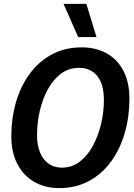

<svg xmlns="http://www.w3.org/2000/svg" viewBox="-20 -953 690 985"><path d="M284 12Q212 12 156.5 -19.5Q101 -51 69.5 -111Q38 -171 38 -254Q38 -345 61.5 -427Q85 -509 131 -572.5Q177 -636 244.5 -673Q312 -710 399 -710Q471 -710 526 -680Q581 -650 612.5 -591Q644 -532 644 -445Q644 -355 620.5 -272.5Q597 -190 551 -126Q505 -62 437.5 -25Q370 12 284 12ZM297 -93Q349 -93 389 -123.5Q429 -154 456.5 -205Q484 -256 498.5 -317Q513 -378 513 -439Q513 -521 479 -563Q445 -605 386 -605Q333 -605 293 -575Q253 -545 225.5 -495Q198 -445 184 -383.5Q170 -322 170 -259Q170 -208 185.5 -170.5Q201 -133 229.5 -113Q258 -93 297 -93ZM475 -763H381L306 -933H423Z"/></svg>

Font: Azeret Mono Thin Medium
Style: Italic
Weight: 500
Italic angle: -12°
Version: Version 1.002